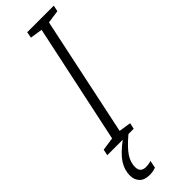

<svg xmlns="http://www.w3.org/2000/svg" viewBox="-363 -725 955 955"><g transform="rotate(-45 115.0 -247.5)"><path d="M-54 0 -47 -32 22 -42 156 -672 91 -682 97 -714H284L277 -682L208 -672L75 -42L139 -32L132 0ZM25 219Q-10 219 -28 200Q-46 181 -46 151Q-46 112 -23.5 77Q-1 42 55 0H95Q44 43 23 74.5Q2 106 2 139Q2 178 41 178Q50 178 59.5 176.5Q69 175 78 172L70 211Q61 215 50 217Q39 219 25 219Z"/></g></svg>

Font: Noto Sans ExtraCondensed Light
Style: Italic
Weight: 300
Width: 2
Italic angle: -12°
Designer: Monotype Design Team
Foundry: Monotype Imaging Inc.
Version: Version 2.013; ttfautohint (v1.8.4.7-5d5b)